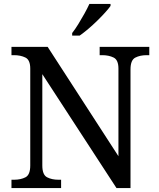

<svg xmlns="http://www.w3.org/2000/svg" viewBox="-20 -951 803 971"><path d="M38 0V-42H51Q85 -42 109 -54.5Q133 -67 133 -114V-604Q133 -648 108.5 -660Q84 -672 51 -672H38V-714H221L579 -161V-604Q579 -648 554.5 -660Q530 -672 497 -672H484V-714H735V-672H722Q688 -672 664 -659.5Q640 -647 640 -600V0H569L194 -576V-114Q194 -67 218 -54.5Q242 -42 276 -42H289V0ZM345 -784Q360 -803 376 -829Q392 -855 407 -882Q422 -909 432 -931H539V-921Q530 -908 512 -888Q494 -868 471.5 -846Q449 -824 426 -804.5Q403 -785 383 -771H345Z"/></svg>

Font: Noto Naskh Arabic UI
Style: Regular
Weight: 400
Designer: Monotype Design Team, David Williams, Mohamad Dakak and Nizar Qandah
Foundry: Monotype Imaging Inc.
Version: Version 2.014